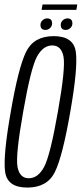

<svg xmlns="http://www.w3.org/2000/svg" viewBox="-20 -842 368 866"><path d="M103 4Q13.5 4 3.2 -66.2Q-7 -136.5 28.5 -337.5Q63 -538 97.8 -608.5Q132.5 -679 222.2 -679Q312 -679 322 -608Q332 -537 297 -337.5Q262 -136 227.5 -66Q193 4 103 4ZM110 -38Q151.5 -38 179 -89.2Q206.5 -140.5 241 -337.5Q276 -535 266.5 -586Q257 -637 215.5 -637Q174 -637 146.5 -586Q119 -535 84.5 -337.5Q49.5 -140.5 59 -89.2Q68.5 -38 110 -38ZM185 -707Q162.5 -707 162.5 -730Q162.5 -742 171.8 -750.5Q181 -759 192.5 -759Q215 -759 215 -736.5Q215 -724 205.8 -715.5Q196.5 -707 185 -707ZM276.5 -707Q254 -707 254 -730Q254 -742 263.2 -750.5Q272.5 -759 284 -759Q306.5 -759 306.5 -736.5Q306.5 -724 297.2 -715.5Q288 -707 276.5 -707ZM167.5 -797.5 172 -822H328.5L324.5 -797.5Z"/></svg>

Font: Anybody Condensed Light
Style: Italic
Weight: 300
Width: 3
Italic angle: -10°
Designer: Tyler Finck
Foundry: Etcetera Type Company
Version: Version 1.010; ttfautohint (v1.8.3) -l 8 -r 50 -G 200 -x 14 